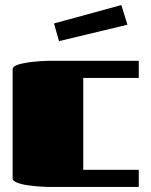

<svg xmlns="http://www.w3.org/2000/svg" viewBox="-20 -741 600 761"><path d="M530 -500V-432H310V-68H530V0H170Q162 0 139.5 -1.5Q117 -3 91.5 -6.5Q66 -10 48 -17Q30 -24 30 -34V-466Q30 -477 48 -483.5Q66 -490 91.5 -493.5Q117 -497 139.5 -498.5Q162 -500 170 -500ZM461 -721 485 -643 214 -578 194 -648Z"/></svg>

Font: Gajraj One
Style: Regular
Weight: 400
Designer: Saurabh Sharma
Foundry: Saurabh Sharma
Version: Version 1.000